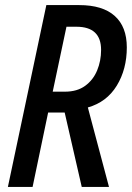

<svg xmlns="http://www.w3.org/2000/svg" viewBox="-20 -734 518 754"><path d="M11 0 162 -714H291Q383 -714 430.5 -671.5Q478 -629 478 -548Q478 -462 438.5 -397.5Q399 -333 325 -312L408 0H301L234 -292H169L108 0ZM235 -374Q283 -374 314.5 -397Q346 -420 361.5 -457.5Q377 -495 377 -538Q377 -629 280 -629H241L187 -374Z"/></svg>

Font: Noto Sans Condensed Medium
Style: Italic
Weight: 500
Width: 3
Italic angle: -12°
Designer: Monotype Design Team
Foundry: Monotype Imaging Inc.
Version: Version 2.013; ttfautohint (v1.8.4.7-5d5b)